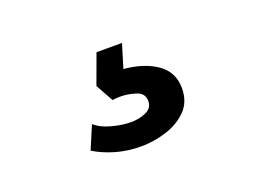

<svg xmlns="http://www.w3.org/2000/svg" viewBox="-52 -124 605 453"><g transform="rotate(-20 250.0 102.5)"><path d="M239.5 225Q205 225 175.2 216.2Q145.5 207.5 123 193.5L147.5 135.5Q160 148 186.5 155.5Q213 163 236 163Q257 163 274 155.2Q291 147.5 291 130Q291 110 270.8 103.8Q250.5 97.5 233 97.5Q223 97.5 212.5 99L188 55L215.5 -20H279.5L261.5 39Q312.5 43.5 344.2 65.8Q376 88 376 128.5Q376 163.5 354.2 184.8Q332.5 206 301 215.5Q269.5 225 239.5 225Z"/></g></svg>

Font: Geologica EX
Style: Regular
Weight: 400
Designer: Sindre Bremnes, Frode Helland
Foundry: Monokrom Skriftforlag AS
Version: Version 1.010;gftools[0.9.28]